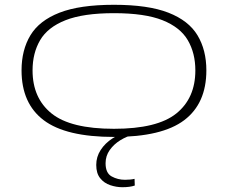

<svg xmlns="http://www.w3.org/2000/svg" viewBox="-20 -562 952 802"><path d="M70 -268Q70 -353 107 -414.5Q144 -476 228.5 -509Q313 -542 456 -542Q599 -542 683.5 -509Q768 -476 805 -414.5Q842 -353 842 -268Q842 -130 749.5 -60Q657 10 456 10Q255 10 162.5 -60Q70 -130 70 -268ZM116 -268Q116 -152 195.5 -88Q275 -24 456 -24Q637 -24 716.5 -88Q796 -152 796 -268Q796 -340 764.5 -394Q733 -448 659 -477.5Q585 -507 456 -507Q328 -507 253.5 -477.5Q179 -448 147.5 -394Q116 -340 116 -268ZM491 220Q466 220 440.5 211.5Q415 203 398.5 182.5Q382 162 382 127Q382 93 400.5 64.5Q419 36 450 16Q481 -4 518 -12L539 0Q510 7 483 23.5Q456 40 438.5 64.5Q421 89 421 120Q421 161 446.5 175Q472 189 502 189Q514 189 524 188Q534 187 542 185L543 213Q523 220 491 220Z"/></svg>

Font: Georama ExtraExtended ExtraLight
Style: Regular
Weight: 200
Width: 8
Designer: Jean-Baptiste Levee
Foundry: Production Type
Version: Version 1.000